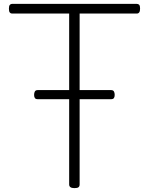

<svg xmlns="http://www.w3.org/2000/svg" viewBox="-20 -957 769 991"><path d="M364 14Q337 14 337 -5V-887H42Q35 -887 30.5 -892.5Q26 -898 26 -912Q26 -926 30.5 -931.5Q35 -937 42 -937H686Q694 -937 698.5 -932Q703 -927 703 -913Q703 -899 698.5 -893Q694 -887 686 -887H391V-5Q391 5 385 9.5Q379 14 364 14ZM175 -445Q164 -445 160 -451Q156 -457 156 -467Q156 -478 160 -485Q164 -492 175 -492H553Q564 -492 568 -485Q572 -478 572 -467Q572 -457 568 -451Q564 -445 553 -445Z"/></svg>

Font: Playwrite US Modern ExtraLight
Style: Regular
Weight: 250
Designer: Veronika Burian, José Scaglione
Foundry: TypeTogether
Version: Version 1.003